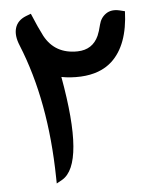

<svg xmlns="http://www.w3.org/2000/svg" viewBox="-51 -745 610 790"><g transform="rotate(-5 253.5 -350.5)"><path d="M106 -702.6Q130.4 -643.6 148.9 -607.9Q190.9 -529.8 284.7 -531.7Q346.7 -533.2 371.6 -588.4Q378.9 -605 385.7 -633.3Q392.6 -661.6 415 -677Q437.5 -692.4 470.7 -684.6L492.7 -679.2Q487.8 -539.6 417.5 -475.1Q369.1 -431.2 288.6 -427.2Q245.6 -425.3 208.5 -432.6Q274.4 -67.4 174.3 -10.3L151.4 2.4L150.9 -22.5Q146 -338.4 48.8 -576.7Q31.2 -618.7 40.5 -649.7Q49.8 -680.7 85.4 -694.8Z"/></g></svg>

Font: Gandom
Style: Bold
Weight: 700
Foundry: DejaVu fonts team - Redesigned by Saber Rastikerdar - Based on Samim Font
Version: Version 0.3